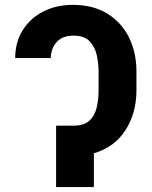

<svg xmlns="http://www.w3.org/2000/svg" viewBox="-20 -757 614 777"><path d="M226.1 -248.5H277.3Q318.4 -248.5 340.3 -267.6Q362.3 -286.6 370.6 -319.1Q378.9 -351.6 378.9 -391.6V-468.3Q378.9 -499.5 371.8 -533Q364.7 -566.4 343 -589.6Q321.3 -612.8 277.3 -612.8Q232.4 -612.8 209.2 -586.7Q186 -560.5 185.5 -522H41.5Q41.5 -586.4 72 -635Q102.5 -683.6 155.3 -710.4Q208 -737.3 274.4 -737.3Q357.4 -737.3 415 -701.4Q472.7 -665.5 502.4 -604.5Q532.2 -543.5 532.2 -468.3V-391.6Q532.2 -300.3 488.3 -231Q444.3 -161.6 359.9 -136.7V0H207V-248.5Z"/></svg>

Font: Inter
Style: Bold
Weight: 700
Designer: Rasmus Andersson
Foundry: rsms
Version: Version 4.001;git-9221beed3